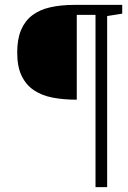

<svg xmlns="http://www.w3.org/2000/svg" viewBox="-20 -691 526 790"><path d="M420.9 -625V79.1H373V-629.9H295.9V-280.8Q241.7 -280.8 196.8 -289.3Q151.9 -297.9 119.4 -319.8Q86.9 -341.8 68.8 -379.4Q50.8 -417 50.8 -475.1Q50.8 -530.3 66.7 -567.6Q82.5 -605 112.5 -627.9Q142.6 -650.9 186.5 -660.9Q230.5 -670.9 286.1 -670.9H482.9V-634.8Z"/></svg>

Font: Charis SIL APac
Style: Italic
Weight: 400
Italic angle: -11°
Foundry: SIL International
Version: Version 5.000